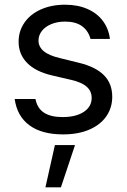

<svg xmlns="http://www.w3.org/2000/svg" viewBox="-20 -557 536 811"><path d="M254.9 -465.8Q222.7 -465.8 197 -455.3Q171.4 -444.8 157 -426.5Q142.6 -408.2 142.6 -385.7Q142.6 -359.4 164.8 -340.8Q187 -322.3 233.4 -311.5L312.5 -292Q383.8 -274.9 418.9 -239.5Q454.1 -204.1 454.1 -148.4Q454.1 -102.1 429.4 -66.2Q404.8 -30.3 357.9 -9.8Q311 10.7 246.1 10.7Q156.7 10.7 104.5 -27.6Q52.2 -65.9 42 -138.7H129.9Q137.2 -100.1 165.5 -81.3Q193.8 -62.5 244.1 -62.5Q300.8 -62.5 334 -84.5Q367.2 -106.4 367.2 -143.6Q367.2 -171.9 346.2 -190.7Q325.2 -209.5 280.3 -219.7L200.2 -238.3Q130.9 -254.4 94.7 -291Q58.6 -327.6 58.6 -380.9Q58.6 -425.8 83.3 -461.4Q107.9 -497.1 152.6 -517.1Q197.3 -537.1 254.9 -537.1Q308.6 -537.1 349.6 -519Q390.6 -501 414.8 -468.3Q439 -435.5 444.3 -392.6H362.3Q353 -427.2 326.4 -446.5Q299.8 -465.8 254.9 -465.8ZM211.9 55.7H296.9L237.3 234.4H171.9Z"/></svg>

Font: WEMIX Pretendard
Style: Regular
Weight: 400
Designer: Base glyphs from Inter by Rasmus Andersson; Hangeul glyphs from Noto Sans CJK(Source Han Sans) by Jang Soo-young and Kan
Foundry: Kil Hyung-jin
Version: Version 1.000